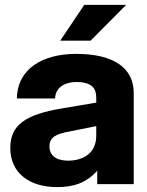

<svg xmlns="http://www.w3.org/2000/svg" viewBox="-20 -752 602 784"><path d="M377 0H526V-373C526 -471 449 -532 291 -532C155 -532 51 -472 49 -350H205C206 -391 239 -417 293 -417C356 -417 373 -390 373 -354V-333L231 -309C83 -284 22 -241 22 -148C22 -44 102 12 213 12C280 12 333 -5 377 -55ZM182 -154C182 -192 209 -205 263 -215L373 -237V-198C373 -125 318 -96 258 -96C208 -96 182 -118 182 -154ZM226 -586H350L495 -732H324Z"/></svg>

Font: Aspekta 750
Style: Regular
Weight: 750
Designer: Ivo Dolenc
Version: Version 2.000